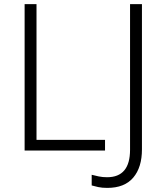

<svg xmlns="http://www.w3.org/2000/svg" viewBox="-20 -734 808 936"><path d="M100 0V-714H158V-52H492V0ZM503 182Q477 182 459 178Q441 174 427 170V118Q442 122 461 126Q480 130 502 130Q614 130 614 -4V-714H672V-6Q672 82 629.5 132Q587 182 503 182Z"/></svg>

Font: BC Sans Light
Style: Regular
Weight: 300
Designer: Monotype Design Team
Foundry: Monotype Imaging Inc.
Version: Version 2.000;GOOG;noto-source:20170915:90ef993387c0